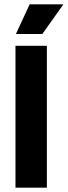

<svg xmlns="http://www.w3.org/2000/svg" viewBox="-20 -873 315 893"><path d="M52 0V-660H198V0ZM177 -715H54L118 -853H275Z"/></svg>

Font: Bricolage Grotesque 72pt
Style: Bold
Weight: 700
Designer: Mathieu Triay
Foundry: Atelier Triay
Version: Version 1.001;gftools[0.9.33.dev8+g029e19f]